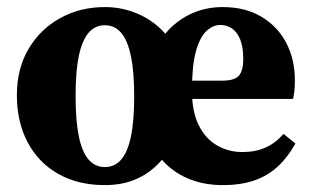

<svg xmlns="http://www.w3.org/2000/svg" viewBox="-20 -519 899 554"><path d="M282.5 15.1Q204.7 15.1 147.6 -17.5Q90.5 -50.1 59.6 -108.8Q28.7 -167.5 28.7 -243.8Q28.7 -321.1 62.6 -378.2Q96.4 -435.2 153.9 -466.9Q211.3 -498.6 282.5 -498.6Q326.7 -498.6 366.9 -483.5Q407 -468.5 438.5 -440.4Q469.9 -412.4 488.7 -374.1L425.5 -375.1Q446.7 -414.5 475.8 -441.8Q505 -469.2 542.3 -483.9Q579.5 -498.6 622.8 -498.6Q687.2 -498.6 733.8 -471Q780.4 -443.4 805.6 -396Q830.8 -348.5 830.8 -287.5Q830.8 -271.2 829.6 -258.8Q828.5 -246.5 825.5 -233.6H434V-286.2H620.1Q657.2 -286.2 669.6 -300.9Q681.9 -315.5 681.9 -348.9Q681.9 -383.9 673 -405.4Q664 -426.9 649.2 -436.9Q634.3 -447 615.8 -447Q594.5 -447 575.7 -429.6Q556.8 -412.2 545.4 -371Q533.9 -329.7 533.9 -256.7Q533.9 -196.2 553.7 -157.1Q573.5 -117.9 606.8 -99.1Q640 -80.3 679.3 -80.3Q717.5 -80.3 746.4 -93.3Q775.3 -106.4 798 -132.6L832.4 -105Q811 -66 782.1 -39.1Q753.2 -12.2 714.3 1.5Q675.4 15.1 623 15.1Q572.1 15.1 530.4 -0.7Q488.7 -16.5 457.9 -46.7Q427.2 -76.9 408.3 -120.5L487.3 -120.2Q467.5 -78.8 438.5 -48.3Q409.6 -17.9 371.1 -1.4Q332.7 15.1 282.5 15.1ZM282.5 -37Q310.9 -37 329.6 -58.4Q348.3 -79.8 357.7 -124.7Q367.2 -169.5 367.2 -240.8Q367.2 -312.3 357.7 -357.4Q348.3 -402.5 329.6 -424.4Q310.9 -446.2 282.5 -446.2Q254.4 -446.2 235.7 -424.5Q217 -402.8 207.5 -358Q198.1 -313.2 198.1 -241.7Q198.1 -170.4 207.5 -125.3Q217 -80.1 235.7 -58.5Q254.4 -37 282.5 -37Z"/></svg>

Font: Source Serif 4 Variable
Style: Regular
Weight: 400
Designer: Frank Grießhammer
Foundry: Adobe
Version: Version 4.005;hotconv 1.1.0;makeotfexe 2.6.0